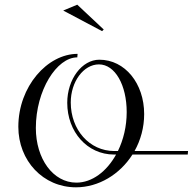

<svg xmlns="http://www.w3.org/2000/svg" viewBox="-20 -795 823 820"><path d="M423 -669 310 -775 250 -750 416 -662ZM311.4 -565C182.1 -565 58.3 -425.5 58.3 -253.5C58.3 -108.6 164 5 304.6 5C400.9 5 491.9 -50.1 545.7 -135H781.8L783.1 -150H554.7C580.5 -196.1 595.7 -250 595.7 -307.9C595.7 -438.3 514.1 -540 404.2 -540C330.2 -540 267.2 -456.7 267.2 -356C267.2 -232 352.6 -135 466.8 -135H475.8C435.6 -62.5 373.2 -15 306.3 -15C206.5 -15 133.1 -117 133.1 -248.4C133.1 -408.9 222 -550 310.1 -550ZM483.6 -150H468.1C361.8 -150 282.2 -241 282.2 -357.3C282.2 -446.2 336.7 -520 402.5 -520C471.6 -520 521.1 -431.6 521.1 -316.4C521.1 -255.3 507.1 -198 483.6 -150Z"/></svg>

Font: Galberik
Style: Regular
Weight: 400
Designer: Gluk
Foundry: Gluk
Version: Version 0.50